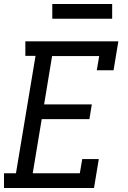

<svg xmlns="http://www.w3.org/2000/svg" viewBox="-22 -942 642 962"><path d="M-2 0V-74H58L156 -662H105V-735H571L547 -590H463L475 -661H239L199 -419H438L426 -345H187L142 -74H378L390 -145H473L449 0ZM240 -848V-922H540V-848Z"/></svg>

Font: Iosevka Slab Extended Oblique
Style: Regular
Weight: 400
Width: 7
Italic angle: -9°
Monospace: yes
Designer: Belleve Invis
Foundry: Belleve Invis
Version: Version 11.1.0; ttfautohint (v1.8.3)